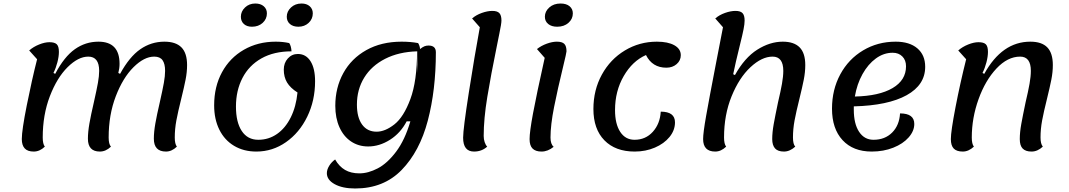

<svg xmlns="http://www.w3.org/2000/svg" viewBox="-20 -837 6082 1092"><path d="M104 -46Q104 -96 132.5 -239Q161 -382 191 -500L146 -550Q170 -571 202.5 -584Q235 -597 261 -597Q291 -597 303 -585Q315 -573 315 -542Q315 -516 306.5 -483Q298 -450 284 -422L294 -417Q345 -514 405.5 -557Q466 -600 540 -600Q660 -600 660 -474Q660 -449 653 -422L663 -417Q716 -514 778 -557Q840 -600 915 -600Q980 -600 1012 -567.5Q1044 -535 1044 -467Q1044 -427 1035.5 -384Q1027 -341 1011 -276Q992 -200 983 -151.5Q974 -103 974 -55Q974 -18 986 -3Q957 25 924 25Q855 25 855 -48Q855 -86 863.5 -134.5Q872 -183 889 -256Q905 -327 912 -366Q919 -405 919 -434Q919 -474 904.5 -494.5Q890 -515 857 -515Q800 -515 739.5 -455Q679 -395 638.5 -289.5Q598 -184 598 -55Q598 -17 611 -3Q582 25 548 25Q480 25 480 -48Q480 -86 488.5 -134.5Q497 -183 514 -256Q530 -327 537 -366Q544 -405 544 -434Q544 -515 482 -515Q425 -515 364.5 -455Q304 -395 263.5 -289.5Q223 -184 223 -55Q223 -18 235 -3Q206 25 172 25Q137 25 120.5 7Q104 -11 104 -46Z M1198 -238Q1198 -344 1242.5 -426Q1287 -508 1367 -554Q1447 -600 1548 -600Q1590 -600 1625 -592Q1636 -576 1638 -545Q1538 -545 1467 -505Q1396 -465 1359 -393.5Q1322 -322 1322 -231Q1322 -142 1355 -92Q1388 -42 1449 -42Q1508 -42 1555.5 -75Q1603 -108 1633.5 -169Q1664 -230 1672 -311Q1631 -337 1612.5 -368Q1594 -399 1594 -441Q1594 -479 1617 -504.5Q1640 -530 1674 -530Q1720 -530 1746 -489Q1772 -448 1772 -375Q1772 -265 1727.5 -173.5Q1683 -82 1606.5 -28.5Q1530 25 1438 25Q1366 25 1311.5 -7.5Q1257 -40 1227.5 -99.5Q1198 -159 1198 -238ZM1350 -742Q1350 -772 1373.5 -794.5Q1397 -817 1432 -817Q1462 -817 1480 -801.5Q1498 -786 1498 -761Q1498 -729 1474 -707Q1450 -685 1413 -685Q1384 -685 1367 -700.5Q1350 -716 1350 -742ZM1611 -742Q1611 -772 1635 -794.5Q1659 -817 1695 -817Q1724 -817 1741.5 -801.5Q1759 -786 1759 -761Q1759 -729 1735.5 -707Q1712 -685 1677 -685Q1647 -685 1629 -700.5Q1611 -716 1611 -742Z M2459 -540Q2459 -325 2413 -150.5Q2367 24 2264.5 129.5Q2162 235 2000 235Q1928 235 1883.5 210.5Q1839 186 1839 148Q1839 128 1852 106.5Q1865 85 1886 70Q1909 110 1942.5 129.5Q1976 149 2024 149Q2074 149 2128.5 120.5Q2183 92 2233 25.5Q2283 -41 2314 -147H2293Q2258 -80 2198 -42Q2138 -4 2074 -4Q2019 -4 1976.5 -32.5Q1934 -61 1910.5 -113.5Q1887 -166 1887 -235Q1887 -338 1932.5 -421Q1978 -504 2063.5 -552Q2149 -600 2264 -600Q2316 -600 2358 -592Q2368 -576 2369 -558Q2384 -570 2394.5 -574Q2405 -578 2417 -578Q2459 -578 2459 -540ZM2354 -421 2355 -471Q2355 -493 2353 -545H2352ZM2352 -545Q2248 -542 2170.5 -502.5Q2093 -463 2051.5 -395.5Q2010 -328 2010 -242Q2010 -169 2039.5 -128.5Q2069 -88 2122 -88Q2170 -88 2223 -129.5Q2276 -171 2314 -273.5Q2352 -376 2352 -545Z M2614 -54Q2614 -103 2646.5 -311Q2679 -519 2709 -682L2665 -732Q2688 -752 2720.5 -763.5Q2753 -775 2780 -775Q2808 -775 2820 -762.5Q2832 -750 2832 -720Q2832 -703 2820 -645.5Q2808 -588 2805 -571Q2772 -410 2751.5 -285.5Q2731 -161 2731 -64Q2731 -45 2736.5 -28.5Q2742 -12 2751 -3Q2720 25 2676 25Q2614 25 2614 -54Z M3079 -742Q3079 -772 3104 -794.5Q3129 -817 3168 -817Q3201 -817 3219.5 -801.5Q3238 -786 3238 -761Q3238 -729 3213 -707Q3188 -685 3149 -685Q3117 -685 3098 -700.5Q3079 -716 3079 -742ZM2992 -46Q2992 -87 3011.5 -192Q3031 -297 3078 -508L3034 -558Q3058 -577 3089.5 -588.5Q3121 -600 3147 -600Q3177 -600 3189.5 -587.5Q3202 -575 3202 -545Q3202 -537 3183 -459Q3152 -332 3131.5 -229Q3111 -126 3111 -55Q3111 -17 3129 -2Q3096 25 3060 25Q3026 25 3009 8Q2992 -9 2992 -46Z M3355 -217Q3355 -325 3403 -412.5Q3451 -500 3534 -550Q3617 -600 3716 -600Q3779 -600 3815.5 -579.5Q3852 -559 3852 -523Q3852 -493 3828.5 -472.5Q3805 -452 3770 -452Q3690 -452 3654 -524Q3577 -490 3527.5 -404.5Q3478 -319 3478 -211Q3478 -132 3507.5 -87Q3537 -42 3589 -42Q3652 -42 3693 -87.5Q3734 -133 3738 -202Q3819 -202 3819 -141Q3819 -96 3788 -58Q3757 -20 3704.5 2.5Q3652 25 3590 25Q3480 25 3417.5 -39Q3355 -103 3355 -217Z M3979 -46Q3979 -81 3996 -177.5Q4013 -274 4053 -481Q4092 -682 4092 -682L4048 -732Q4071 -752 4103.5 -763.5Q4136 -775 4163 -775Q4191 -775 4203 -762.5Q4215 -750 4215 -720Q4215 -701 4209 -670.5Q4203 -640 4189 -584Q4162 -475 4150 -415L4160 -410Q4215 -509 4287 -554.5Q4359 -600 4432 -600Q4496 -600 4528 -567.5Q4560 -535 4560 -467Q4560 -427 4551.5 -384Q4543 -341 4527 -276Q4508 -200 4499 -151.5Q4490 -103 4490 -55Q4490 -17 4503 -3Q4472 25 4439 25Q4404 25 4388 7Q4372 -11 4372 -46Q4372 -84 4380.5 -131.5Q4389 -179 4405 -255Q4420 -318 4427.5 -360.5Q4435 -403 4435 -434Q4435 -515 4374 -515Q4313 -515 4248.5 -455Q4184 -395 4141 -289.5Q4098 -184 4098 -55Q4098 -18 4110 -3Q4081 25 4048 25Q3979 25 3979 -46Z M4836 -232V-213Q4836 -133 4866 -87.5Q4896 -42 4948 -42Q5013 -42 5054 -83Q5095 -124 5099 -192Q5180 -192 5180 -132Q5180 -92 5148 -55.5Q5116 -19 5060.5 3Q5005 25 4938 25Q4832 25 4772 -40Q4712 -105 4712 -219Q4712 -327 4759 -414Q4806 -501 4889 -550.5Q4972 -600 5074 -600Q5153 -600 5197.5 -562Q5242 -524 5242 -457Q5242 -354 5136.5 -295.5Q5031 -237 4836 -232ZM4842 -288Q4980 -291 5056.5 -336Q5133 -381 5133 -460Q5133 -495 5112 -516Q5091 -537 5057 -537Q5006 -537 4961.5 -504.5Q4917 -472 4885.5 -415.5Q4854 -359 4842 -288Z M5388 -46Q5388 -90 5414.5 -227.5Q5441 -365 5475 -500L5430 -550Q5454 -571 5486.5 -584Q5519 -597 5545 -597Q5575 -597 5587 -585Q5599 -573 5599 -542Q5599 -516 5590.5 -483Q5582 -450 5568 -422L5578 -417Q5679 -600 5840 -600Q5905 -600 5936.5 -567.5Q5968 -535 5968 -467Q5968 -427 5959.5 -384Q5951 -341 5935 -276Q5916 -200 5907 -151.5Q5898 -103 5898 -55Q5898 -19 5911 -3Q5881 25 5847 25Q5813 25 5796.5 8Q5780 -9 5780 -46Q5780 -84 5788.5 -131.5Q5797 -179 5813 -255Q5828 -318 5835.5 -360.5Q5843 -403 5843 -434Q5843 -515 5782 -515Q5711 -515 5647.5 -447.5Q5584 -380 5545.5 -273Q5507 -166 5507 -55Q5507 -18 5519 -3Q5489 25 5456 25Q5421 25 5404.5 8Q5388 -9 5388 -46Z"/></svg>

Font: Lemonada
Style: Regular
Weight: 400
Designer: Mohamed Gaber (Arabic) Eduardo Tunni (Latin)
Foundry: Kief Type Foundry
Version: Version 3.006